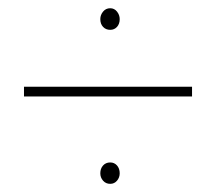

<svg xmlns="http://www.w3.org/2000/svg" viewBox="-20 -574 539 473"><path d="M453.1 -360.4V-336.4H39.1V-360.4ZM227.1 -526.9Q227.1 -537.1 233.9 -545.4Q240.7 -553.7 251.5 -553.7Q261.7 -553.7 268.3 -545.4Q274.9 -537.1 274.9 -526.9Q274.9 -515.1 268.3 -507.8Q261.7 -500.5 251.5 -500.5Q240.7 -500.5 233.9 -507.8Q227.1 -515.1 227.1 -526.9ZM227.1 -147Q227.1 -158.7 233.9 -166.3Q240.7 -173.8 251.5 -173.8Q261.7 -173.8 268.3 -166.3Q274.9 -158.7 274.9 -147Q274.9 -136.7 268.3 -128.9Q261.7 -121.1 251.5 -121.1Q240.7 -121.1 233.9 -128.9Q227.1 -136.7 227.1 -147Z"/></svg>

Font: Roboto Condensed Thin
Style: Regular
Weight: 250
Width: 3
Designer: Christian Robertson
Foundry: Google
Version: Version 3.009; 2024